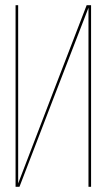

<svg xmlns="http://www.w3.org/2000/svg" viewBox="-20 -720 411 740"><path d="M321 -690 183 -333 55 0H40V-700H50V-13L188 -373L314 -700H331V0H321Z"/></svg>

Font: Bebas Neue Thin
Style: Regular
Weight: 200
Designer: Ryoichi Tsunekawa
Foundry: Ryoichi Tsunekawa
Version: Version 1.003;PS 001.003;hotconv 1.0.70;makeotf.lib2.5.58329